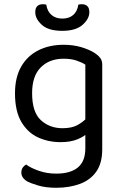

<svg xmlns="http://www.w3.org/2000/svg" viewBox="-20 -687 577 909"><path d="M267 -14Q209 -14 160 -36.5Q111 -59 81 -110Q51 -161 51 -245Q51 -321 80.5 -372Q110 -423 162 -449Q214 -475 281 -475Q327 -475 365.5 -463.5Q404 -452 430 -435Q445 -425 454.5 -412.5Q464 -400 464 -382V-73H384V-381Q367 -392 341.5 -400.5Q316 -409 281 -409Q214 -409 173 -368Q132 -327 132 -246Q132 -156 173.5 -118Q215 -80 276 -80Q320 -80 347 -95Q374 -110 390 -128L394 -57Q379 -41 346.5 -27.5Q314 -14 267 -14ZM384 15V-90H464V20Q464 86 435.5 126Q407 166 357.5 184Q308 202 246 202Q196 202 160 191Q124 180 111 173Q81 156 81 130Q81 116 87.5 106.5Q94 97 104 92Q125 108 163.5 121.5Q202 135 246 135Q313 135 348.5 106Q384 77 384 15ZM275 -599Q307 -599 326.5 -616Q346 -633 351 -665Q355 -666 359 -666.5Q363 -667 368 -667Q384 -667 393.5 -658Q403 -649 403 -629Q403 -598 371 -569.5Q339 -541 275 -541Q209 -541 178 -569.5Q147 -598 147 -629Q147 -649 156.5 -658Q166 -667 182 -667Q187 -667 191.5 -666.5Q196 -666 199 -665Q204 -633 224 -616Q244 -599 275 -599Z"/></svg>

Font: Baloo Paaji 2
Style: Regular
Weight: 400
Designer: Shuchita Grover, Noopur Datye and Ek Type
Foundry: Ek Type
Version: Version 1.700